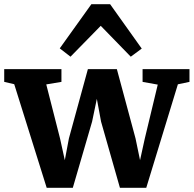

<svg xmlns="http://www.w3.org/2000/svg" viewBox="-22 -883 919 911"><path d="M-2 -494.5V-555H269.5V-494.5L197.5 -482.5L263 -225.5L285.5 -123L305 -226.5L395 -555H532.5L621 -226.5L642.5 -123L665 -225.5L726.5 -481.5L654.5 -494.5V-555H877V-494.5L822 -483L672 8H547L457.5 -306L437.5 -414L415 -306L323.5 8H199.5L45.5 -483.5ZM312.5 -614 261.5 -653.5 411.5 -863H500.5L650.5 -652.5L598.5 -614L456 -760.5Z"/></svg>

Font: Merriweather 20pt ExtraBold
Style: Regular
Weight: 800
Version: Version 2.100